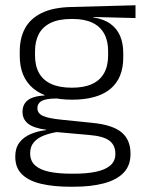

<svg xmlns="http://www.w3.org/2000/svg" viewBox="-20 -522 546 729"><path d="M253.5 -143.5Q157.5 -143.5 106.2 -186.2Q55 -229 55 -310V-327Q55 -377 74.8 -414Q94.5 -451 138 -472.5Q181.5 -494 252 -495.5L494.5 -502V-453.5L334.5 -457.5V-456Q375 -449.5 400 -431Q425 -412.5 436.5 -384.5Q448 -356.5 448 -320.5V-303.5Q448 -225 398.8 -184.2Q349.5 -143.5 253.5 -143.5ZM250.5 137.5H261Q309 137.5 344 130.2Q379 123 398.5 106.5Q418 90 418 62.5V61Q418 29.5 395.5 12.2Q373 -5 319 -9.5L184 -21.5L205 -22Q172.5 -17.5 147.8 -8Q123 1.5 108.8 18Q94.5 34.5 94.5 59.5V60.5Q94.5 89.5 114 106.5Q133.5 123.5 168.5 130.5Q203.5 137.5 250.5 137.5ZM247 187Q183.5 187 136.5 176Q89.5 165 63.8 140.2Q38 115.5 38 73.5V71.5Q38 40 53.8 19.2Q69.5 -1.5 96.5 -13Q123.5 -24.5 155.5 -28L155 -29.5Q108.5 -35.5 87 -52.2Q65.5 -69 65.5 -97V-97.5Q65.5 -116 74.2 -129.5Q83 -143 101.5 -150.5Q120 -158 149.5 -159.5V-168.5L230 -147L192 -148Q152.5 -147.5 137.2 -138.2Q122 -129 122 -111.5V-111Q122 -92 142.5 -82.2Q163 -72.5 213.5 -67.5L331 -55.5Q407 -48 441.2 -19.8Q475.5 8.5 475.5 61V63Q475.5 107 449 134.2Q422.5 161.5 374 174.2Q325.5 187 260 187ZM253 -189Q298.5 -189 329 -202.8Q359.5 -216.5 375 -244Q390.5 -271.5 390.5 -311V-328.5Q390.5 -367.5 375.2 -394.8Q360 -422 330.2 -436Q300.5 -450 255.5 -450H252Q202.5 -450 171.8 -434.8Q141 -419.5 127 -392Q113 -364.5 113 -328V-311.5Q113 -271.5 128.5 -244.2Q144 -217 175 -203Q206 -189 253 -189Z"/></svg>

Font: Anek Telugu Medium Light
Style: Regular
Weight: 300
Version: Version 1.003